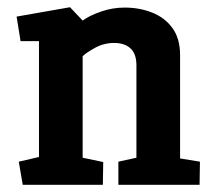

<svg xmlns="http://www.w3.org/2000/svg" viewBox="-20 -512 595 532"><path d="M43 0 32 -64 88 -77V-398H37L26 -466L174 -492L209 -455Q228 -469 260 -480Q292 -491 325 -491Q367 -491 402 -477Q437 -463 458 -434Q479 -405 479 -359V-73L534 -64L533 0H308V-64L358 -75V-331Q358 -363 341.5 -378Q325 -393 296 -393Q267 -393 241.5 -378.5Q216 -364 209 -356V-75L266 -63L265 0Z"/></svg>

Font: Kreon
Style: Bold
Weight: 700
Designer: Julia Petretta
Foundry: Julia Petretta and Eli Heuer
Version: Version 2.002